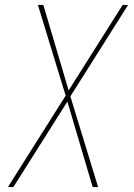

<svg xmlns="http://www.w3.org/2000/svg" viewBox="-20 -755 540 775"><path d="M12 0 245 -369 133 -735H155L257 -390L475 -735H497L264 -366L376 0H354L252 -345L34 0Z"/></svg>

Font: Iosevka Thin Oblique
Style: Regular
Weight: 100
Italic angle: -9°
Monospace: yes
Designer: Belleve Invis
Foundry: Belleve Invis
Version: Version 32.5.0; ttfautohint (v1.8.4)